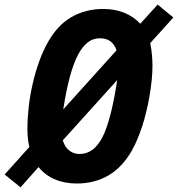

<svg xmlns="http://www.w3.org/2000/svg" viewBox="-89 -781 771 832"><path d="M-68.8 -24.9 38.1 -144Q35.6 -154.3 34.4 -162.1Q33.2 -169.9 32.2 -178.7Q31.2 -188 30.5 -196.8Q29.8 -205.6 29.8 -221.7Q29.8 -267.6 35.6 -319.3Q41.5 -371.1 53.7 -422.4Q64.9 -471.2 81.5 -516.6Q98.1 -562 119.1 -599.1Q138.2 -632.8 162.6 -659.9Q187 -687 218.3 -705.6Q249.5 -724.1 285.2 -733.2Q320.8 -742.2 357.4 -742.2Q408.2 -742.2 448.7 -726.1Q488.8 -710 519 -678.2L594.2 -761.2L662.1 -705.1L562 -594.2Q564.9 -578.6 566.7 -566.7Q568.4 -554.7 569.3 -543.5Q570.3 -531.2 571 -521.5Q571.8 -511.7 571.8 -499Q571.8 -486.3 571 -468.3Q570.3 -450.2 568.4 -433.1Q567.4 -426.3 566.4 -417.2Q565.4 -408.2 564 -398.2Q562.5 -388.2 561 -378.2Q559.6 -368.2 558.1 -359.9Q555.7 -345.2 552 -328.6Q548.3 -312 544.4 -295.4Q540.5 -278.8 536.1 -263.2Q531.7 -247.6 527.3 -234.4Q519 -209 508.1 -182.1Q497.1 -155.3 482.9 -129.4Q462.4 -93.3 437.3 -66.4Q412.1 -39.6 383.8 -22.5Q353 -3.9 317.6 5.1Q282.2 14.2 244.1 14.2Q190.4 14.2 148.4 -3.9Q105.5 -22.5 78.1 -57.1L0 30.8ZM416 -563Q411.6 -576.2 404.5 -586.2Q397.5 -596.2 389.2 -602.1Q379.4 -609.4 367.7 -612.3Q356 -615.2 344.7 -615.2Q313 -615.2 289.8 -596.2Q266.6 -577.1 249 -543.5Q230.5 -508.3 214.6 -451.2Q198.7 -394 185.1 -307.1ZM256.3 -113.8Q318.4 -113.8 356 -188.5Q374.5 -225.6 390.4 -287.8Q406.2 -350.1 418.9 -434.1L183.1 -172.9Q191.9 -143.6 210.9 -128.9Q219.7 -122.1 230.5 -117.9Q241.2 -113.8 256.3 -113.8Z"/></svg>

Font: Hack
Style: Bold Italic
Weight: 700
Italic angle: -11°
Monospace: yes
Designer: Christopher Simpkins
Foundry: Christopher Simpkins
Version: Version 2.017; ttfautohint (v1.4.1) -l 4 -r 80 -G 350 -x 0 -